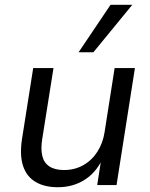

<svg xmlns="http://www.w3.org/2000/svg" viewBox="-20 -775 629 804"><path d="M222 9Q166 9 128.5 -13.5Q91 -36 76.5 -80.5Q62 -125 72 -192L119 -490H204L157 -194Q150 -152 157 -122.5Q164 -93 187 -78Q210 -63 248 -63Q293 -63 329 -83.5Q365 -104 388 -140Q411 -176 418 -222L460 -490H545L468 0H387L404 -109H409Q382 -52 333.5 -21.5Q285 9 222 9ZM309 -556 443 -755H534L371 -556Z"/></svg>

Font: Nunito Sans 10pt
Style: Italic
Weight: 400
Italic angle: -9°
Designer: Vernon Adams
Foundry: Vernon Adams
Version: Version 3.101;gftools[0.9.27]